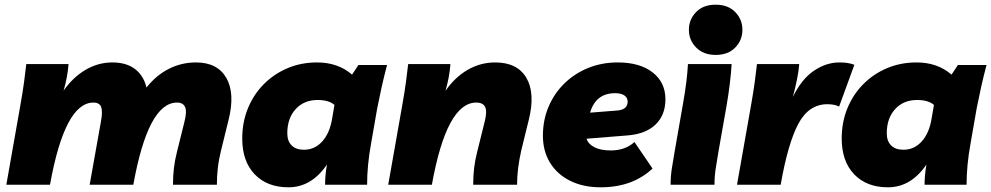

<svg xmlns="http://www.w3.org/2000/svg" viewBox="-20 -787 4223 818"><path d="M7 0 67 -340Q77 -396 82.5 -437.5Q88 -479 92 -514H272Q268 -459 251 -401Q291 -458 344.5 -489.5Q398 -521 459 -521Q518 -521 555 -493Q592 -465 604 -414Q645 -466 699 -493.5Q753 -521 815 -521Q906 -521 944 -455.5Q982 -390 954 -277L922 -147Q912 -107 908 -71.5Q904 -36 904 0H717Q717 -38 721 -71.5Q725 -105 734 -140L766 -269Q777 -312 768.5 -331Q760 -350 734 -350Q611 -350 548 0H362L410 -269Q418 -312 411 -331Q404 -350 378 -350Q256 -350 193 0Z M1209 11Q1118 11 1065 -44.5Q1012 -100 1012 -197Q1012 -266 1036 -325Q1060 -384 1103.5 -428Q1147 -472 1205 -496.5Q1263 -521 1331 -521Q1420 -521 1480 -469L1507 -510H1629Q1616 -461 1606 -416Q1596 -371 1587 -325L1561 -176Q1544 -83 1544 0H1365Q1365 -41 1373 -86Q1307 11 1209 11ZM1275 -149Q1321 -149 1353 -184.5Q1385 -220 1395 -282L1405 -340Q1381 -361 1333 -361Q1275 -361 1239.5 -322Q1204 -283 1204 -219Q1204 -186 1222.5 -167.5Q1241 -149 1275 -149Z M1634 0 1694 -340Q1704 -396 1709.5 -437.5Q1715 -479 1719 -514H1899Q1895 -459 1878 -400Q1918 -458 1972.5 -489.5Q2027 -521 2090 -521Q2184 -521 2222.5 -455.5Q2261 -390 2233 -277L2201 -147Q2192 -107 2187.5 -71.5Q2183 -36 2183 0H1996Q1996 -38 2000 -71.5Q2004 -105 2013 -140L2045 -269Q2056 -312 2047 -331Q2038 -350 2009 -350Q1883 -350 1820 0Z M2539 11Q2465 11 2409.5 -16.5Q2354 -44 2323.5 -93.5Q2293 -143 2293 -209Q2293 -275 2317 -332Q2341 -389 2384.5 -431.5Q2428 -474 2486 -497.5Q2544 -521 2612 -521Q2706 -521 2760.5 -478.5Q2815 -436 2815 -364Q2815 -297 2773 -256.5Q2731 -216 2653 -210L2479 -196Q2486 -173 2513 -159.5Q2540 -146 2582 -146Q2644 -146 2683 -182L2760 -69Q2675 11 2539 11ZM2601 -390Q2518 -390 2494 -307L2608 -316Q2654 -319 2654 -354Q2654 -371 2640 -380.5Q2626 -390 2601 -390Z M2837 0Q2837 -38 2843 -73.5Q2849 -109 2854 -140L2889 -340Q2899 -396 2904 -437.5Q2909 -479 2911 -514H3097Q3095 -477 3089 -428Q3083 -379 3075 -334L3042 -147Q3035 -106 3029.5 -71Q3024 -36 3024 0ZM3029 -553Q2977 -553 2946 -584.5Q2915 -616 2915 -660Q2915 -704 2945.5 -735.5Q2976 -767 3029 -767Q3082 -767 3112.5 -735.5Q3143 -704 3143 -660Q3143 -616 3112.5 -584.5Q3082 -553 3029 -553Z M3555 -333Q3535 -343 3505 -343Q3426 -343 3381.5 -260Q3337 -177 3306 0H3120L3180 -340Q3190 -396 3195.5 -437.5Q3201 -479 3205 -514H3385Q3383 -485 3375.5 -448.5Q3368 -412 3358 -374Q3395 -450 3447.5 -485.5Q3500 -521 3556 -521Q3573 -521 3588.5 -519Q3604 -517 3620 -511Z M3763 11Q3672 11 3619 -44.5Q3566 -100 3566 -197Q3566 -266 3590 -325Q3614 -384 3657.5 -428Q3701 -472 3759 -496.5Q3817 -521 3885 -521Q3974 -521 4034 -469L4061 -510H4183Q4170 -461 4160 -416Q4150 -371 4141 -325L4115 -176Q4098 -83 4098 0H3919Q3919 -41 3927 -86Q3861 11 3763 11ZM3829 -149Q3875 -149 3907 -184.5Q3939 -220 3949 -282L3959 -340Q3935 -361 3887 -361Q3829 -361 3793.5 -322Q3758 -283 3758 -219Q3758 -186 3776.5 -167.5Q3795 -149 3829 -149Z"/></svg>

Font: Livvic Black
Style: Italic
Weight: 900
Italic angle: -10°
Designer: Jacques Le Bailly, Baron von Fonthausen
Version: Version 1.001; ttfautohint (v1.8.2)